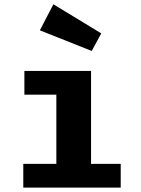

<svg xmlns="http://www.w3.org/2000/svg" viewBox="-20 -854 640 874"><path d="M394.5 -531V-108H529.5V0H86V-108H236.5V-423H91V-531ZM397.5 -622 161.5 -716 223 -834.5 441 -702Z"/></svg>

Font: Fira Code Light
Style: Bold
Weight: 700
Monospace: yes
Version: Version 5.002